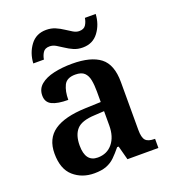

<svg xmlns="http://www.w3.org/2000/svg" viewBox="-138 -856 862 968"><g transform="rotate(-20 292.5 -371.5)"><path d="M203 10Q137 10 92 -29.5Q47 -69 47 -152Q47 -232 103 -271Q159 -310 272 -314L355 -317V-374Q355 -408 350 -434.5Q345 -461 329.5 -476Q314 -491 281 -491Q235 -491 220 -460Q205 -429 205 -383Q148 -383 118.5 -397.5Q89 -412 89 -448Q89 -484 115.5 -506Q142 -528 186.5 -538Q231 -548 285 -548Q385 -548 435 -509.5Q485 -471 485 -377V-120Q485 -79 498.5 -64Q512 -49 546 -49H549V0H383L363 -75H355Q333 -48 313.5 -29Q294 -10 268 0Q242 10 203 10ZM246 -59Q296 -59 325.5 -95Q355 -131 355 -191V-268L303 -265Q233 -262 206.5 -232.5Q180 -203 180 -147Q180 -59 246 -59ZM365 -606Q338 -606 316.5 -615.5Q295 -625 276.5 -637.5Q258 -650 241.5 -659.5Q225 -669 208 -669Q183 -669 172.5 -652.5Q162 -636 159 -616H102Q105 -671 135.5 -712Q166 -753 220 -753Q247 -753 269 -743.5Q291 -734 309.5 -721.5Q328 -709 344.5 -699.5Q361 -690 376 -690Q401 -690 411.5 -706Q422 -722 425 -743H483Q480 -688 449.5 -647Q419 -606 365 -606Z"/></g></svg>

Font: Noto Serif Thai SemiBold
Style: Regular
Weight: 600
Designer: Monotype Design Team
Foundry: Monotype Imaging Inc.
Version: Version 2.001; ttfautohint (v1.8.4.7-5d5b)